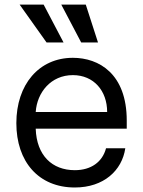

<svg xmlns="http://www.w3.org/2000/svg" viewBox="-20 -804 622 835"><path d="M305.4 11.4C431.1 11.4 510.7 -62.5 524.9 -159.1H441.1C425.4 -99.4 375.7 -63.9 305.4 -63.9C207 -63.9 139.2 -127.5 135.3 -244.3H531.2V-279.8C531.2 -483 410.5 -552.6 296.9 -552.6C149.1 -552.6 51.1 -436.1 51.1 -268.5C51.1 -100.9 147.7 11.4 305.4 11.4ZM65.3 -784.1 182.5 -619.3H256.4L169.7 -784.1ZM135.3 -316.8C141 -401.6 201 -477.3 296.9 -477.3C387.8 -477.3 446 -409.1 446 -316.8ZM246.4 -784.1 333.1 -619.3H406.2L353 -784.1Z"/></svg>

Font: Margiela Sans
Style: Regular
Weight: 400
Designer: Stefan Endress, Andreas Faust
Version: Version 1.100;FEAKit 1.0